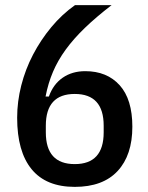

<svg xmlns="http://www.w3.org/2000/svg" viewBox="-20 -718 580 750"><path d="M272 12Q160 12 103.5 -57Q47 -126 47 -258Q47 -321 63 -384Q79 -447 109 -504.5Q139 -562 180.5 -612Q222 -662 273 -698H416Q355 -651 311 -608.5Q267 -566 236.5 -524Q206 -482 187 -437.5Q168 -393 158 -341H171Q188 -389 225 -414.5Q262 -440 313 -440Q398 -440 447.5 -385Q497 -330 497 -223Q497 -112 439.5 -50Q382 12 272 12ZM272 -77Q385 -77 385 -201V-227Q385 -351 272 -351Q159 -351 159 -227V-201Q159 -77 272 -77Z"/></svg>

Font: IBM Plex Sans Cond Medm
Style: Regular
Weight: 500
Width: 3
Designer: Mike Abbink, Paul van der Laan, Pieter van Rosmalen
Foundry: Bold Monday
Version: Version 1.3